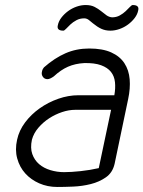

<svg xmlns="http://www.w3.org/2000/svg" viewBox="-20 -744 571 764"><path d="M435 -365Q440 -393 437.5 -417Q435 -441 421.5 -458Q408 -475 382 -484.5Q356 -494 315 -493Q279 -491 250.5 -478.5Q222 -466 194 -440Q187 -435 180.5 -432Q174 -429 169 -429Q157 -429 150.5 -438.5Q144 -448 147 -459Q148 -465 150.5 -469.5Q153 -474 155 -476Q197 -513 240.5 -532Q284 -551 335 -551Q388 -551 422.5 -535.5Q457 -520 475 -492.5Q493 -465 496 -428.5Q499 -392 490 -350L436 -92Q428 -57 401.5 -38.5Q375 -20 341 -11.5Q307 -3 271 -1.5Q235 0 208 0Q169 0 136 -14.5Q103 -29 80.5 -54Q58 -79 48.5 -113.5Q39 -148 48 -188Q56 -225 80 -257Q104 -289 138 -313Q172 -337 212 -351Q252 -365 292 -365ZM422 -307H279Q254 -307 227 -298Q200 -289 176 -273.5Q152 -258 133 -236Q114 -214 107 -188Q100 -155 108.5 -131Q117 -107 135.5 -91Q154 -75 180.5 -67Q207 -59 235 -59Q263 -59 300.5 -63Q338 -67 373 -75ZM426 -675Q443 -675 456.5 -682.5Q470 -690 480 -699.5Q490 -709 497 -716.5Q504 -724 508 -724Q535 -724 530 -703Q527 -687 516 -672.5Q505 -658 489.5 -646.5Q474 -635 455.5 -628.5Q437 -622 419 -622Q399 -622 383 -629.5Q367 -637 350 -651Q342 -658 333.5 -664.5Q325 -671 315 -671Q298 -671 284 -663.5Q270 -656 260 -646.5Q250 -637 243 -629.5Q236 -622 232 -622Q205 -622 210 -643Q213 -659 224 -673.5Q235 -688 250.5 -699.5Q266 -711 284.5 -717.5Q303 -724 321 -724Q342 -724 356.5 -716.5Q371 -709 382 -700L404 -683Q414 -676 426 -675Z"/></svg>

Font: VDS
Style: Thin Italic
Weight: 100
Width: 0
Designer: artmaker
Foundry: artmaker
Version: Version 1.000 2012 initial release